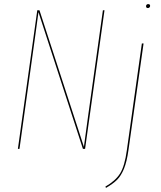

<svg xmlns="http://www.w3.org/2000/svg" viewBox="-20 -731 789 943"><path d="M706.5 -691.4Q697.3 -691.4 697.3 -700.7Q697.3 -705.1 700.2 -708Q703.1 -710.9 707.5 -710.9Q717.3 -710.9 717.3 -702.1Q717.3 -697.8 714.1 -694.6Q710.9 -691.4 706.5 -691.4ZM493.2 -680.7 397.9 0H387.2L168.9 -671.4Q162.6 -623 151.4 -543L75.7 0H67.9L163.1 -680.7H173.8L392.1 -9.8Q401.9 -83.5 412.1 -156.7L485.4 -680.7ZM500.5 191.9 497.6 185.5Q546.9 157.2 569.6 121.3Q592.3 85.4 603 6.8L676.8 -517.6H685.1L610.8 6.8Q603 63 588.9 97.7Q574.7 132.3 555.2 151.9Q535.6 171.4 500.5 191.9Z"/></svg>

Font: Fira Sans Compressed Eight
Style: Italic
Weight: 100
Width: 3
Italic angle: -8°
Designer: Carrois Corporate & Edenspiekermann AG
Foundry: Carrois Corporate GbR & Edenspiekermann AG
Version: Version 4.203;PS 004.203;hotconv 1.0.88;makeotf.lib2.5.64775